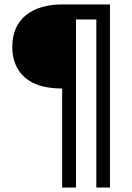

<svg xmlns="http://www.w3.org/2000/svg" viewBox="-20 -659 592 859"><path d="M411 180V-572H320V180H258V-263Q146 -263 90.5 -313Q35 -363 35 -449Q35 -497 51 -532.5Q67 -568 96.5 -591.5Q126 -615 166.5 -627Q207 -639 256 -639H472V180Z"/></svg>

Font: Mukta Vaani
Style: Regular
Weight: 400
Designer: Noopur Datye, Girish Dalvi, Yashodeep Gholap, Pallavi Karambelkar
Foundry: Ek Type
Version: Version 2.538;PS 1.000;hotconv 16.6.51;makeotf.lib2.5.65220;